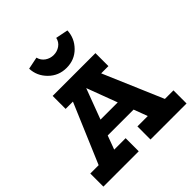

<svg xmlns="http://www.w3.org/2000/svg" viewBox="-242 -1134 1317 1317"><g transform="rotate(-45 416.5 -475.0)"><path d="M411.1 -753.9Q334 -753.9 280.8 -806.9Q227.5 -859.9 225.1 -932.1L314 -950.2Q322.3 -917 349.6 -897.9Q377 -878.9 411.1 -878.9Q444.3 -878.9 471.7 -897.9Q499 -917 505.9 -950.2L596.2 -932.1Q593.3 -859.4 541 -806.6Q488.8 -753.9 411.1 -753.9ZM736.8 -127H819.8V0H470.2V-127H570.8L533.2 -227.1H282.2L245.1 -127H356V0H13.2V-127H94.2L277.8 -560.1H207V-686H622.1V-560.1H551.8ZM324.2 -338.9H491.2L408.2 -560.1H407.2Z"/></g></svg>

Font: BioRhyme ExtraBold
Style: Regular
Weight: 800
Designer: Aoife Mooney
Foundry: Aoife Mooney Type
Version: Version 1.500;PS 001.500;hotconv 1.0.88;makeotf.lib2.5.64775